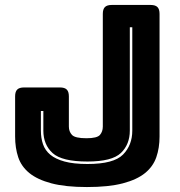

<svg xmlns="http://www.w3.org/2000/svg" viewBox="-20 -740 728 775"><path d="M624 -189Q624 -143 611 -105.5Q598 -68 565.5 -41.5Q533 -15 476 0Q419 15 331 15Q244 15 187.5 0Q131 -15 98.5 -41.5Q66 -68 53.5 -105.5Q41 -143 41 -189V-351Q41 -370 49.5 -378.5Q58 -387 77 -387H222Q241 -387 249.5 -378.5Q258 -370 258 -351V-229Q258 -209 270.5 -195.5Q283 -182 329 -182Q372 -182 383.5 -195.5Q395 -209 395 -229V-684Q395 -703 403.5 -711.5Q412 -720 431 -720H588Q607 -720 615.5 -711.5Q624 -703 624 -684ZM504 -630V-213Q504 -157 468 -122.5Q432 -88 333 -88Q230 -88 192.5 -122Q155 -156 155 -213V-292H145V-213Q145 -183 153.5 -158Q162 -133 183 -115.5Q204 -98 240.5 -88Q277 -78 333 -78Q439 -78 476.5 -116Q514 -154 514 -213V-630Z"/></svg>

Font: Bungee Inline
Style: Regular
Weight: 400
Designer: David Jonathan Ross
Foundry: David Jonathan Ross
Version: Version 1.001;PS 1.0;hotconv 1.0.72;makeotf.lib2.5.5900